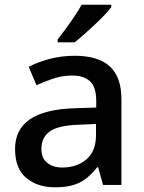

<svg xmlns="http://www.w3.org/2000/svg" viewBox="-20 -786 613 816"><path d="M298 -549Q397 -549 446.5 -504Q496 -459 496 -365V0H418L397 -75H393Q370 -46 345.5 -27Q321 -8 289.5 1Q258 10 213 10Q140 10 92 -29.5Q44 -69 44 -153Q44 -235 106.5 -278.5Q169 -322 298 -326L389 -329V-356Q389 -417 362 -441Q335 -465 287 -465Q246 -465 208 -452.5Q170 -440 135 -424L102 -502Q140 -522 190.5 -535.5Q241 -549 298 -549ZM316 -256Q226 -253 191 -227Q156 -201 156 -154Q156 -113 181 -93.5Q206 -74 245 -74Q306 -74 347 -108.5Q388 -143 388 -212V-259ZM453 -756Q443 -742 424 -722Q405 -702 382 -680.5Q359 -659 337 -639.5Q315 -620 297 -606H225V-618Q240 -637 259 -663Q278 -689 296.5 -716.5Q315 -744 327 -766H453Z"/></svg>

Font: Noto Sans Syriac Eastern Medium
Style: Regular
Weight: 500
Designer: Patrick Giasson and the Monotype Design Team
Foundry: Monotype Imaging Inc.
Version: Version 3.001